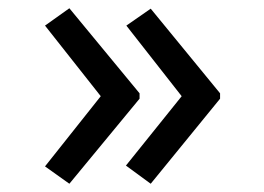

<svg xmlns="http://www.w3.org/2000/svg" viewBox="-20 -498 640 465"><path d="M318 -272V-259L148 -53L89 -95L224 -265L89 -436L148 -478ZM513 -272V-259L345 -53L285 -97L420 -265L286 -436L345 -477Z"/></svg>

Font: Noto Sans Mono UI
Style: Regular
Weight: 400
Monospace: yes
Designer: Monotype Design team
Foundry: Monotype Imaging Inc.
Version: Version 1.000